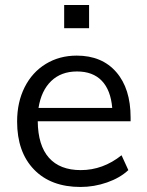

<svg xmlns="http://www.w3.org/2000/svg" viewBox="-20 -736 584 763"><path d="M499 -254H130Q131 -158 174.5 -109Q218 -60 301 -60Q389 -60 463 -119L490 -60Q457 -29 405.5 -11Q354 7 300 7Q182 7 115 -62.5Q48 -132 48 -253Q48 -330 78 -389.5Q108 -449 162 -482Q216 -515 285 -515Q385 -515 442 -449.5Q499 -384 499 -269ZM133 -307H426Q420 -378 384.5 -415Q349 -452 286 -452Q223 -452 183.5 -414Q144 -376 133 -307ZM235 -716H334V-624H235Z"/></svg>

Font: Muli
Style: Regular
Weight: 400
Designer: Vernon Adams
Foundry: Vernon Adams
Version: Version 2.000